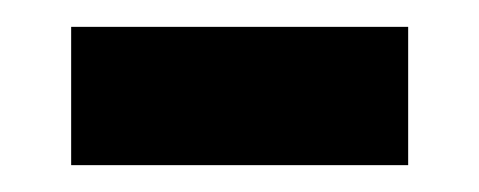

<svg xmlns="http://www.w3.org/2000/svg" viewBox="-20 -340 357 143"><path d="M33 -217V-320H284V-217Z"/></svg>

Font: Noto Sans Malayalam SemiCondensed SemiBold
Style: Regular
Weight: 600
Width: 4
Designer: Jelle Bosma - Monotype Design Team
Foundry: Monotype Imaging Inc.
Version: Version 2.104; ttfautohint (v1.8.4.7-5d5b)